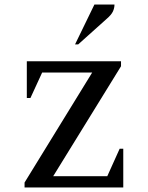

<svg xmlns="http://www.w3.org/2000/svg" viewBox="-20 -832 655 852"><path d="M89 0V-22L389 -510H167L115 -397H99V-560H517V-538L216 -50H456L511 -172H527V0ZM313 -635 399 -812H488Q488 -796 481 -781Q474 -766 453 -748L327 -635Z"/></svg>

Font: Spectral SC Medium
Style: Regular
Weight: 500
Designer: Jean-Baptiste Levee
Foundry: Production Type
Version: Version 2.001